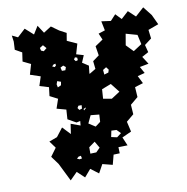

<svg xmlns="http://www.w3.org/2000/svg" viewBox="-81 -796 867 888"><g transform="rotate(-10 352.0 -351.5)"><path d="M138 -71 110 -109 138 -147 114 -180 152 -194 183 -234 218 -197 225 -244 269 -228 271 -249 253 -245 214 -267 217 -312 173 -324 188 -368 151 -387 156 -428 113 -441 127 -484 79 -500 93 -548 56 -566 62 -608 30 -626 32 -664 28 -693 55 -680 92 -714 130 -680 153 -717 177 -680 213 -703 248 -678 280 -661 274 -625 320 -604 306 -556 340 -546 326 -513 355 -494 351 -459 352 -456 382 -474 378 -511 408 -533 401 -577 438 -602 425 -632 456 -642 447 -686 491 -680 516 -707 542 -680 576 -711 609 -680 649 -716 682 -674 704 -627 655 -609 660 -568 627 -543 636 -508 605 -491 628 -455 586 -447 603 -416 569 -407 587 -371 548 -359 551 -312 515 -282 518 -237 483 -208 494 -160 450 -140 467 -100 424 -99 425 -70 396 -69 384 -23 337 -35 315 5 278 -23 248 12 214 -20 180 14ZM162 -624 146 -614 149 -601 161 -596 176 -608ZM601 -595 548 -610 539 -557 571 -524 611 -550ZM308 -540 298 -543 292 -534 299 -525 309 -528ZM204 -530 195 -528 187 -520 198 -515 205 -521ZM249 -506 238 -515 224 -508 228 -492H244ZM442 -460 432 -473 416 -463 418 -441 438 -447ZM215 -443 198 -449 193 -435 196 -420 212 -427ZM440 -393 396 -376 393 -332 433 -325 473 -351ZM290 -320H275L269 -310L276 -300L289 -304ZM296 -301 297 -294 307 -303V-306ZM363 -263 323 -267 306 -231 337 -211 361 -229ZM429 -179 405 -180 399 -151 426 -145 447 -161ZM338 -112 320 -143 291 -122V-92L319 -93ZM246 -90 235 -88 226 -80 237 -75 249 -77Z"/></g></svg>

Font: Rubik Gemstones
Style: Regular
Weight: 400
Designer: Hubert and Fischer, NaN
Foundry: Hubert and Fischer, NaN
Version: Version 2.200